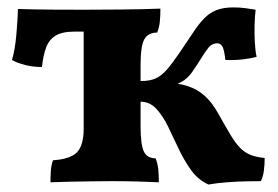

<svg xmlns="http://www.w3.org/2000/svg" viewBox="-20 -484 744 513"><path d="M536.8 9Q509 -3.6 490.3 -29.8Q471.6 -56 457.1 -87Q442.6 -118 428.7 -146.5Q414.8 -175 397.4 -193.6Q380 -212.2 355.6 -212.2V-267.4Q380 -267.4 395.6 -274.4Q411.2 -281.4 425.4 -297.5Q439.6 -313.6 458.8 -341.8Q480.4 -373.2 495.5 -396.3Q510.6 -419.4 525.1 -434.4Q539.6 -449.4 557.9 -456.8Q576.2 -464.2 603.6 -464.2Q621.4 -464.2 636.5 -462.1Q651.6 -460 663 -458Q660.8 -440.8 660.2 -417.5Q659.6 -394.2 660.8 -371.6Q662 -349 665.6 -332.2Q648.4 -327.4 626.3 -325.1Q604.2 -322.8 582.2 -323.8Q578.8 -353.6 573.5 -361Q568.2 -368.4 560.2 -368.4Q546.6 -368.4 537.1 -356.8Q527.6 -345.2 514.2 -323Q502.4 -304.4 493.4 -291.6Q484.4 -278.8 472.8 -270.2Q461.2 -261.6 442 -256L425.8 -263.4Q458.4 -261.6 483.1 -253.4Q507.8 -245.2 527.1 -227.8Q546.4 -210.4 562.8 -181.2Q582.2 -146.6 595.4 -124.5Q608.6 -102.4 620.9 -89.6Q633.2 -76.8 648.3 -70.6Q663.4 -64.4 687.2 -61.8Q687.2 -44.6 685 -27.8Q682.8 -11 677 0Q661.6 0 637.5 0.5Q613.4 1 586.9 3Q560.4 5 536.8 9ZM114.8 3Q114.8 -10.4 115.8 -26.7Q116.8 -43 121.6 -55.8Q169.2 -59 186.4 -77.9Q203.6 -96.8 203.6 -140.2V-458Q257.2 -458 295.8 -458.5Q334.4 -459 361.8 -459.5Q389.2 -460 408.6 -461Q408.6 -440.8 407 -425.8Q405.4 -410.8 400 -397Q375.6 -397 365.6 -378.9Q355.6 -360.8 355.6 -310V-148Q355.6 -97.2 364.4 -79.1Q373.2 -61 395.8 -61Q401.2 -47.2 402.8 -32.2Q404.4 -17.2 404.4 3Q384.4 2 350 1Q315.6 0 279.6 0Q254.8 0 224.8 0.5Q194.8 1 165.8 1.5Q136.8 2 114.8 3ZM92 -305Q68.2 -305 47.4 -310.3Q26.6 -315.6 12 -323.6Q20.2 -351.4 23.7 -391.3Q27.2 -431.2 28 -460Q47.6 -459.4 70.9 -458.9Q94.2 -458.4 128.1 -458.2Q162 -458 211.8 -458V-399.6H180Q146.2 -399.6 128.6 -388.8Q111 -378 103.3 -357.2Q95.6 -336.4 92 -305Z"/></svg>

Font: Vollkorn
Style: Regular
Weight: 400
Designer: Friedrich Althausen
Foundry: Friedrich Althausen
Version: Version 4.104